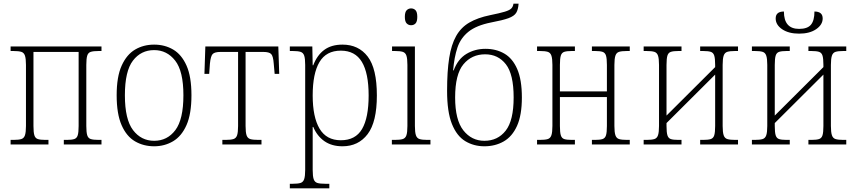

<svg xmlns="http://www.w3.org/2000/svg" viewBox="-20 -790 4686 1050"><path d="M38 0V-25H54Q82 -25 96.5 -29.5Q111 -34 116.5 -50.5Q122 -67 122 -101V-435Q122 -469 116.5 -485.5Q111 -502 96.5 -506.5Q82 -511 54 -511H38V-536H535V-511H519Q491 -511 476.5 -506.5Q462 -502 457 -485.5Q452 -469 452 -435V-101Q452 -67 457 -50.5Q462 -34 476.5 -29.5Q491 -25 519 -25H535V0H329V-25H346Q372 -25 386 -29.5Q400 -34 405 -50Q410 -66 410 -101V-506H163V-101Q163 -66 168 -50Q173 -34 187 -29.5Q201 -25 227 -25H245V0Z M823 10Q765 10 718.5 -17Q672 -44 645 -105.5Q618 -167 618 -269Q618 -371 645.5 -431.5Q673 -492 719 -519Q765 -546 823 -546Q881 -546 927 -519Q973 -492 1000 -431.5Q1027 -371 1027 -269Q1027 -167 1000 -106Q973 -45 926.5 -17.5Q880 10 823 10ZM823 -20Q895 -20 939 -78.5Q983 -137 983 -269Q983 -401 938 -458.5Q893 -516 823 -516Q751 -516 707 -458.5Q663 -401 663 -269Q663 -137 707.5 -78.5Q752 -20 823 -20Z M1196 0V-25H1214Q1242 -25 1256.5 -29.5Q1271 -34 1276.5 -50Q1282 -66 1282 -101V-506H1186Q1154 -506 1143 -494.5Q1132 -483 1128 -442L1124 -386H1098L1103 -536H1502L1507 -386H1482L1477 -442Q1474 -483 1463 -494.5Q1452 -506 1420 -506H1323V-101Q1323 -66 1328.5 -50Q1334 -34 1348.5 -29.5Q1363 -25 1392 -25H1410V0Z M1565 240V215H1581Q1609 215 1623.5 210.5Q1638 206 1643.5 189.5Q1649 173 1649 139V-435Q1649 -470 1643.5 -486Q1638 -502 1623.5 -506.5Q1609 -511 1582 -511H1565V-536H1688L1690 -433H1693Q1714 -488 1753 -517Q1792 -546 1853 -546Q1941 -546 1991 -480.5Q2041 -415 2041 -268Q2041 -123 1990.5 -56.5Q1940 10 1853 10Q1794 10 1754 -18Q1714 -46 1693 -96H1690Q1690 -73 1690 -45Q1690 -17 1690 11V139Q1690 174 1695.5 190Q1701 206 1715.5 210.5Q1730 215 1759 215H1781V240ZM1844 -23Q1924 -23 1960 -84.5Q1996 -146 1996 -268Q1996 -390 1959 -451.5Q1922 -513 1844 -513Q1764 -513 1727 -450.5Q1690 -388 1690 -268Q1690 -150 1727.5 -86.5Q1765 -23 1844 -23Z M2228 -652Q2214 -652 2204 -662Q2194 -672 2194 -698Q2194 -724 2204 -734Q2214 -744 2228 -744Q2243 -744 2252.5 -734Q2262 -724 2262 -698Q2262 -672 2252.5 -662Q2243 -652 2228 -652ZM2123 0V-25H2140Q2168 -25 2182.5 -29.5Q2197 -34 2202.5 -50Q2208 -66 2208 -101V-435Q2208 -470 2202.5 -486Q2197 -502 2182.5 -506.5Q2168 -511 2140 -511H2124V-536H2249V-101Q2249 -67 2254.5 -50.5Q2260 -34 2274.5 -29.5Q2289 -25 2316 -25H2334V0Z M2629 10Q2571 10 2524.5 -18Q2478 -46 2451.5 -112Q2425 -178 2425 -293Q2425 -400 2436.5 -473Q2448 -546 2474.5 -593Q2501 -640 2546.5 -666.5Q2592 -693 2660 -707Q2714 -718 2740.5 -726Q2767 -734 2776.5 -744Q2786 -754 2788 -770H2816Q2814 -738 2803 -720Q2792 -702 2760.5 -690.5Q2729 -679 2665 -667Q2585 -651 2542 -616.5Q2499 -582 2481.5 -529.5Q2464 -477 2458 -405H2461Q2484 -467 2530.5 -495Q2577 -523 2635 -523Q2693 -523 2738 -497Q2783 -471 2808.5 -412.5Q2834 -354 2834 -257Q2834 -160 2807.5 -101.5Q2781 -43 2734.5 -16.5Q2688 10 2629 10ZM2629 -20Q2702 -20 2745.5 -75.5Q2789 -131 2789 -257Q2789 -384 2746.5 -438.5Q2704 -493 2633 -493Q2560 -493 2514.5 -438.5Q2469 -384 2469 -257Q2469 -134 2514 -77Q2559 -20 2629 -20Z M2917 0V-25H2933Q2961 -25 2975.5 -29.5Q2990 -34 2995.5 -50.5Q3001 -67 3001 -101V-435Q3001 -469 2995.5 -485.5Q2990 -502 2975.5 -506.5Q2961 -511 2933 -511H2917V-536H3124V-511H3106Q3080 -511 3066 -506.5Q3052 -502 3047 -486Q3042 -470 3042 -435V-290H3299V-435Q3299 -470 3294 -486Q3289 -502 3275 -506.5Q3261 -511 3235 -511H3217V-536H3424V-511H3408Q3380 -511 3365.5 -506.5Q3351 -502 3345.5 -485.5Q3340 -469 3340 -435V-101Q3340 -67 3345.5 -50.5Q3351 -34 3365.5 -29.5Q3380 -25 3408 -25H3424V0H3217V-25H3235Q3261 -25 3275 -29.5Q3289 -34 3294 -50Q3299 -66 3299 -101V-259H3042V-101Q3042 -66 3047 -50Q3052 -34 3065.5 -29.5Q3079 -25 3106 -25H3124V0Z M3500 0V-25H3516Q3544 -25 3558.5 -29.5Q3573 -34 3578.5 -50.5Q3584 -67 3584 -101V-435Q3584 -469 3578.5 -485.5Q3573 -502 3558.5 -506.5Q3544 -511 3516 -511H3500V-536H3707V-511H3689Q3663 -511 3649 -506.5Q3635 -502 3630 -486Q3625 -470 3625 -435V-158L3891 -423V-435Q3891 -470 3886 -486Q3881 -502 3867 -506.5Q3853 -511 3826 -511H3809V-536H4016V-511H3999Q3972 -511 3957.5 -506.5Q3943 -502 3937.5 -485.5Q3932 -469 3932 -435V-101Q3932 -67 3937.5 -50.5Q3943 -34 3957.5 -29.5Q3972 -25 3999 -25H4016V0H3809V-25H3826Q3853 -25 3867 -29.5Q3881 -34 3886 -50Q3891 -66 3891 -101V-382L3625 -117V-101Q3625 -66 3630 -50Q3635 -34 3648.5 -29.5Q3662 -25 3689 -25H3707V0Z M4092 0V-25H4108Q4136 -25 4150.5 -29.5Q4165 -34 4170.5 -50.5Q4176 -67 4176 -101V-435Q4176 -469 4170.5 -485.5Q4165 -502 4150.5 -506.5Q4136 -511 4108 -511H4092V-536H4299V-511H4281Q4255 -511 4241 -506.5Q4227 -502 4222 -486Q4217 -470 4217 -435V-158L4483 -423V-435Q4483 -470 4478 -486Q4473 -502 4459 -506.5Q4445 -511 4418 -511H4401V-536H4608V-511H4591Q4564 -511 4549.5 -506.5Q4535 -502 4529.5 -485.5Q4524 -469 4524 -435V-101Q4524 -67 4529.5 -50.5Q4535 -34 4549.5 -29.5Q4564 -25 4591 -25H4608V0H4401V-25H4418Q4445 -25 4459 -29.5Q4473 -34 4478 -50Q4483 -66 4483 -101V-382L4217 -117V-101Q4217 -66 4222 -50Q4227 -34 4240.5 -29.5Q4254 -25 4281 -25H4299V0ZM4350 -606Q4293 -606 4257.5 -630Q4222 -654 4222 -689Q4222 -727 4267 -727Q4267 -632 4350 -632Q4396 -632 4415 -655Q4434 -678 4434 -727Q4479 -727 4479 -689Q4479 -655 4443.5 -630.5Q4408 -606 4350 -606Z"/></svg>

Font: Noto Serif SemiCondensed ExtraLight
Style: Regular
Weight: 200
Width: 4
Designer: Monotype Design Team
Foundry: Monotype Imaging Inc.
Version: Version 2.014